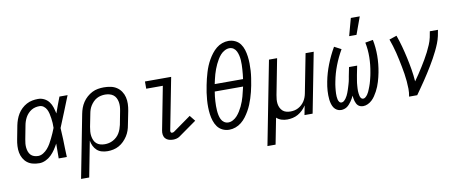

<svg xmlns="http://www.w3.org/2000/svg" viewBox="-78 -1114 4007 1674"><g transform="rotate(-10 1925.0 -277.0)"><path d="M190 12Q160 12 132 5Q104 -2 83 -18.5Q62 -35 48.5 -59Q35 -83 30 -110.5Q25 -138 26.5 -167.5Q28 -197 34 -227L57 -347Q62 -372 71 -397Q80 -422 94 -445Q108 -468 128 -487Q148 -506 172 -519Q196 -532 222 -537Q248 -542 273 -542Q303 -542 328.5 -529Q354 -516 370.5 -494Q387 -472 395.5 -445Q404 -418 410 -390L411 -392Q424 -427 436 -461.5Q448 -496 462 -530H534Q506 -462 479.5 -394Q453 -326 424 -258Q426 -233 426.5 -208Q427 -183 429 -158Q430 -118 431 -78.5Q432 -39 434 0H362Q362 -33 362.5 -65.5Q363 -98 363 -131Q349 -105 332.5 -80.5Q316 -56 294.5 -35Q273 -14 245 -1Q217 12 190 12ZM190 -52Q213 -52 235 -65.5Q257 -79 273.5 -98Q290 -117 302.5 -138.5Q315 -160 325.5 -182Q336 -204 346 -226Q356 -248 364 -270Q365 -292 363.5 -313.5Q362 -335 359 -356Q356 -377 351.5 -397Q347 -417 338 -435Q329 -453 312.5 -465.5Q296 -478 274 -478Q256 -478 237.5 -473.5Q219 -469 203 -459Q187 -449 173.5 -434.5Q160 -420 151 -403.5Q142 -387 136 -369.5Q130 -352 127 -335L104 -215Q100 -196 98.5 -177Q97 -158 99 -140Q101 -122 107 -105.5Q113 -89 124.5 -76.5Q136 -64 153.5 -58Q171 -52 190 -52Z M523 210 631 -347Q636 -373 645 -398Q654 -423 669.5 -446.5Q685 -470 706.5 -489Q728 -508 752.5 -520.5Q777 -533 803.5 -537.5Q830 -542 856 -542Q887 -542 916.5 -536Q946 -530 969.5 -514.5Q993 -499 1009 -475.5Q1025 -452 1032 -423.5Q1039 -395 1038 -364.5Q1037 -334 1031 -303L1007 -183Q1003 -158 994.5 -133.5Q986 -109 971.5 -86.5Q957 -64 937.5 -44.5Q918 -25 894.5 -12Q871 1 845 6.5Q819 12 795 12Q768 12 743 5Q718 -2 700 -18.5Q682 -35 671 -57.5Q660 -80 656 -106L595 210ZM780 -52Q798 -52 816.5 -56Q835 -60 853 -69.5Q871 -79 886 -93Q901 -107 911 -124Q921 -141 927.5 -159Q934 -177 938 -195L961 -315Q965 -335 966 -355Q967 -375 963.5 -394Q960 -413 951.5 -429.5Q943 -446 928.5 -457Q914 -468 895 -473Q876 -478 856 -478Q838 -478 819 -474Q800 -470 782.5 -460.5Q765 -451 751 -436.5Q737 -422 726.5 -405.5Q716 -389 710 -371Q704 -353 701 -335L679 -224Q675 -203 673.5 -182.5Q672 -162 675 -142.5Q678 -123 685.5 -105.5Q693 -88 707 -75.5Q721 -63 740 -57.5Q759 -52 780 -52Z M1374 12Q1354 12 1336 6.5Q1318 1 1306 -12.5Q1294 -26 1291 -45Q1288 -64 1292 -84L1366 -466H1219V-530H1451L1362 -72Q1360 -64 1363 -56.5Q1366 -49 1374 -49Q1378 -49 1383 -50Q1388 -51 1391 -53L1551 -167L1591 -117L1430 -3Q1418 5 1403 8.5Q1388 12 1374 12Z M1871 12Q1839 12 1811.5 -1.5Q1784 -15 1767 -38.5Q1750 -62 1740.5 -91Q1731 -120 1727 -150.5Q1723 -181 1722.5 -213Q1722 -245 1724.5 -277Q1727 -309 1731.5 -341Q1736 -373 1743 -406Q1748 -433 1755 -460.5Q1762 -488 1770 -515Q1778 -542 1789 -568.5Q1800 -595 1814.5 -620.5Q1829 -646 1847.5 -670Q1866 -694 1889 -713Q1912 -732 1940 -742Q1968 -752 1996 -752Q2028 -752 2056 -738.5Q2084 -725 2101 -701.5Q2118 -678 2127 -649Q2136 -620 2140 -589Q2144 -558 2144.5 -526.5Q2145 -495 2143 -463Q2141 -431 2136 -398.5Q2131 -366 2125 -334Q2120 -307 2113 -279.5Q2106 -252 2097.5 -225Q2089 -198 2078 -171.5Q2067 -145 2052.5 -119.5Q2038 -94 2020 -70Q2002 -46 1978.5 -27Q1955 -8 1927 2Q1899 12 1871 12ZM1814 -402H2065Q2068 -423 2070 -444Q2072 -465 2073.5 -486Q2075 -507 2075.5 -528Q2076 -549 2074.5 -569.5Q2073 -590 2068.5 -609.5Q2064 -629 2055.5 -647Q2047 -665 2031 -676.5Q2015 -688 1994 -688Q1973 -688 1951.5 -676.5Q1930 -665 1914.5 -647.5Q1899 -630 1887.5 -610.5Q1876 -591 1866 -570.5Q1856 -550 1848.5 -529Q1841 -508 1834.5 -487Q1828 -466 1823.5 -444.5Q1819 -423 1814 -402ZM1874 -52Q1895 -52 1916 -63.5Q1937 -75 1952.5 -92.5Q1968 -110 1980 -129.5Q1992 -149 2002 -169.5Q2012 -190 2019.5 -211Q2027 -232 2033 -253Q2039 -274 2043.5 -295.5Q2048 -317 2054 -338H1803Q1799 -317 1797 -296Q1795 -275 1793.5 -254Q1792 -233 1792 -212Q1792 -191 1793.5 -170.5Q1795 -150 1799 -130.5Q1803 -111 1811.5 -93Q1820 -75 1836.5 -63.5Q1853 -52 1874 -52Z M2173 210 2317 -530H2389L2328 -215Q2324 -195 2322.5 -175.5Q2321 -156 2323.5 -137.5Q2326 -119 2334 -102.5Q2342 -86 2355 -74Q2368 -62 2386 -57Q2404 -52 2424 -52Q2441 -52 2458.5 -55.5Q2476 -59 2493 -68Q2510 -77 2524 -90Q2538 -103 2548 -118.5Q2558 -134 2564.5 -151.5Q2571 -169 2574 -186L2641 -530H2713L2610 0H2538L2554 -83Q2540 -61 2521 -42.5Q2502 -24 2480 -11.5Q2458 1 2433 6.5Q2408 12 2384 12Q2357 12 2332.5 4Q2308 -4 2290 -21L2245 210Z M3057 12Q3044 12 3032 8Q3020 4 3011.5 -4Q3003 -12 2997.5 -23Q2992 -34 2988.5 -45.5Q2985 -57 2983.5 -69Q2982 -81 2980 -94Q2974 -81 2967.5 -69Q2961 -57 2952.5 -45.5Q2944 -34 2934.5 -23Q2925 -12 2913.5 -4Q2902 4 2888 8Q2874 12 2861 12Q2841 12 2824.5 2.5Q2808 -7 2798 -22Q2788 -37 2782.5 -55.5Q2777 -74 2774.5 -93.5Q2772 -113 2772 -133Q2772 -153 2773 -173Q2774 -193 2777 -213Q2780 -233 2784 -254Q2798 -327 2826.5 -400Q2855 -473 2895 -542L2956 -510Q2919 -446 2893 -378.5Q2867 -311 2854 -242Q2851 -229 2849 -215.5Q2847 -202 2845.5 -189Q2844 -176 2843 -163Q2842 -150 2841.5 -137Q2841 -124 2842 -111Q2843 -98 2845.5 -85.5Q2848 -73 2855.5 -62.5Q2863 -52 2876 -52Q2888 -52 2898 -61Q2908 -70 2915.5 -80.5Q2923 -91 2928.5 -102Q2934 -113 2938.5 -124.5Q2943 -136 2947 -148Q2951 -160 2954.5 -171.5Q2958 -183 2961.5 -194.5Q2965 -206 2968 -218Q2971 -230 2973 -241.5Q2975 -253 2977 -265L2993 -345H3065L3049 -265Q3047 -253 3045 -241.5Q3043 -230 3041 -218Q3039 -206 3037.5 -194.5Q3036 -183 3035.5 -171.5Q3035 -160 3034 -148.5Q3033 -137 3033.5 -125.5Q3034 -114 3035.5 -102.5Q3037 -91 3039.5 -80.5Q3042 -70 3049 -61Q3056 -52 3067 -52Q3079 -52 3089 -61Q3099 -70 3106.5 -80.5Q3114 -91 3119 -102Q3124 -113 3128.5 -124.5Q3133 -136 3137.5 -147.5Q3142 -159 3145.5 -170.5Q3149 -182 3152 -193.5Q3155 -205 3158 -217Q3161 -229 3163.5 -240.5Q3166 -252 3168 -264Q3181 -332 3182 -399.5Q3183 -467 3170 -530L3239 -542Q3253 -473 3252.5 -400Q3252 -327 3238 -254Q3234 -233 3229 -213Q3224 -193 3218 -173Q3212 -153 3204 -133Q3196 -113 3185.5 -93.5Q3175 -74 3162.5 -55.5Q3150 -37 3134 -22Q3118 -7 3097.5 2.5Q3077 12 3057 12ZM3041 -610 3083 -764H3162L3106 -610Z M3464 0Q3471 -35 3470.5 -69Q3470 -103 3467 -136.5Q3464 -170 3459 -202.5Q3454 -235 3447.5 -267.5Q3441 -300 3434.5 -332Q3428 -364 3420 -395.5Q3412 -427 3402.5 -458.5Q3393 -490 3382 -520L3448 -542Q3466 -492 3480 -440.5Q3494 -389 3505.5 -336.5Q3517 -284 3526 -230.5Q3535 -177 3539 -122Q3559 -150 3578 -178.5Q3597 -207 3615 -236Q3633 -265 3650.5 -294.5Q3668 -324 3683 -354Q3698 -384 3711 -414.5Q3724 -445 3731 -477L3741 -530H3813L3803 -477Q3796 -445 3783.5 -413.5Q3771 -382 3756 -351.5Q3741 -321 3724.5 -291Q3708 -261 3690 -231.5Q3672 -202 3653.5 -172.5Q3635 -143 3615.5 -114.5Q3596 -86 3576 -57Q3556 -28 3536 0Z"/></g></svg>

Font: Lode Term
Style: Italic
Weight: 400
Italic angle: -11°
Monospace: yes
Designer: Belleve Invis
Foundry: Belleve Invis
Version: Version 29.2.0